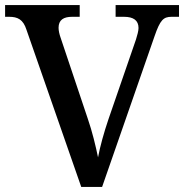

<svg xmlns="http://www.w3.org/2000/svg" viewBox="-20 -734 723 754"><path d="M84 -617 299 0H381L587 -592C609 -656 622 -668 654 -668H683V-714H434V-668H467C504 -668 524 -654 524 -624C524 -613 519 -595 514 -579L406 -266C388 -213 373 -159 365 -116C356 -160 342 -218 325 -267L218 -586C213 -600 210 -614 210 -625C210 -656 230 -668 263 -668H293V-714H0V-668H16C49 -668 71 -658 84 -617Z"/></svg>

Font: Noto Naskh Arabic UI Medium
Style: Regular
Weight: 500
Designer: Monotype Design Team, David Williams, Mohamad Dakak and Nizar Qandah
Foundry: Monotype Imaging Inc.
Version: Version 2.014